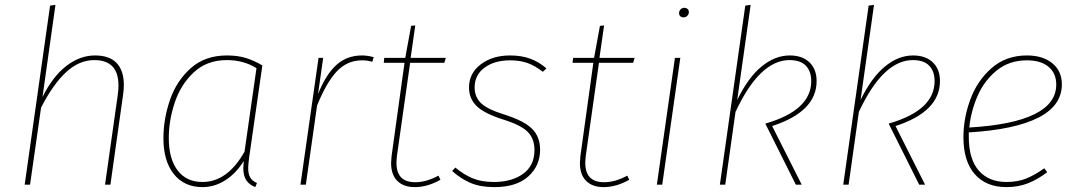

<svg xmlns="http://www.w3.org/2000/svg" viewBox="-20 -756 4405 786"><path d="M487 -408Q487 -390 484 -369L432 0H410L462 -367Q465 -388 465 -406Q465 -510 366 -510Q304 -510 250.5 -460.5Q197 -411 148 -315L103 0H81L185 -733L207 -736L154 -359Q196 -443 251.5 -486Q307 -529 369 -529Q428 -529 457.5 -498Q487 -467 487 -408Z M1054 -488 1000 -112Q996 -80 996 -68Q996 -45 1004 -30Q1012 -15 1032 -7L1025 10Q1000 0 988 -18.5Q976 -37 976 -68Q976 -75 978 -97Q947 -47 903 -18.5Q859 10 809 10Q734 10 691.5 -43.5Q649 -97 649 -190Q649 -268 675.5 -346Q702 -424 760.5 -476.5Q819 -529 909 -529Q953 -529 987 -518.5Q1021 -508 1054 -488ZM671 -191Q671 -106 707 -58.5Q743 -11 809 -11Q911 -11 981 -135L1030 -477Q977 -510 909 -510Q827 -510 773.5 -460Q720 -410 695.5 -336.5Q671 -263 671 -191Z M1510 -522 1504 -503Q1484 -509 1462 -509Q1402 -509 1359.5 -464.5Q1317 -420 1278 -324L1232 0H1210L1284 -519H1303L1282 -371Q1314 -451 1357 -490Q1400 -529 1462 -529Q1484 -529 1510 -522Z M1605 -118Q1603 -98 1603 -89Q1603 -10 1680 -10Q1725 -10 1775 -37L1783 -20Q1730 10 1678 10Q1632 10 1606.5 -15.5Q1581 -41 1581 -89Q1581 -97 1583 -117L1636 -499H1551L1553 -519H1639L1663 -650L1680 -652L1661 -519H1805L1799 -499H1659Z M2217 -476 2202 -462Q2172 -486 2141 -497.5Q2110 -509 2068 -509Q2004 -509 1963.5 -479Q1923 -449 1923 -398Q1923 -359 1949.5 -333.5Q1976 -308 2048 -286Q2126 -261 2158.5 -228.5Q2191 -196 2191 -143Q2191 -77 2142.5 -33.5Q2094 10 2004 10Q1946 10 1905.5 -7.5Q1865 -25 1831 -56L1844 -70Q1879 -41 1915 -26Q1951 -11 2002 -11Q2075 -11 2121.5 -44.5Q2168 -78 2168 -142Q2168 -188 2140.5 -216Q2113 -244 2039 -267Q1961 -292 1930.5 -322.5Q1900 -353 1900 -398Q1900 -456 1948 -492.5Q1996 -529 2068 -529Q2114 -529 2150 -516Q2186 -503 2217 -476Z M2378 -118Q2376 -98 2376 -89Q2376 -10 2453 -10Q2498 -10 2548 -37L2556 -20Q2503 10 2451 10Q2405 10 2379.5 -15.5Q2354 -41 2354 -89Q2354 -97 2356 -117L2409 -499H2324L2326 -519H2412L2436 -650L2453 -652L2434 -519H2578L2572 -499H2432Z M2691 0H2669L2743 -519H2765ZM2760 -702Q2760 -711 2766 -717.5Q2772 -724 2781 -724Q2790 -724 2795 -719Q2800 -714 2800 -706Q2800 -698 2794 -691.5Q2788 -685 2778 -685Q2770 -685 2765 -689.5Q2760 -694 2760 -702Z M2998 -347Q3043 -439 3098 -484Q3153 -529 3213 -529Q3264 -529 3293.5 -501Q3323 -473 3323 -424Q3323 -299 3141 -240L3262 0H3238L3113 -250Q3301 -304 3301 -424Q3301 -464 3279 -487Q3257 -510 3212 -510Q3090 -510 2991 -298L2949 0H2927L3031 -733L3053 -736Z M3503 -347Q3548 -439 3603 -484Q3658 -529 3718 -529Q3769 -529 3798.5 -501Q3828 -473 3828 -424Q3828 -299 3646 -240L3767 0H3743L3618 -250Q3806 -304 3806 -424Q3806 -464 3784 -487Q3762 -510 3717 -510Q3595 -510 3496 -298L3454 0H3432L3536 -733L3558 -736Z M3946 -214V-196Q3946 -104 3987 -57.5Q4028 -11 4100 -11Q4145 -11 4179.5 -24.5Q4214 -38 4255 -67L4267 -51Q4226 -20 4186.5 -5Q4147 10 4100 10Q4017 10 3970.5 -43Q3924 -96 3924 -195Q3924 -271 3952 -348Q3980 -425 4039 -477Q4098 -529 4184 -529Q4249 -529 4288 -497Q4327 -465 4327 -411Q4327 -323 4230 -274Q4133 -225 3946 -214ZM3948 -234Q4304 -255 4304 -410Q4304 -456 4272.5 -482.5Q4241 -509 4184 -509Q4112 -509 4061 -468Q4010 -427 3982.5 -364.5Q3955 -302 3948 -234Z"/></svg>

Font: FiraGO Thin
Style: Italic
Weight: 100
Italic angle: -8°
Designer: bBox Type GmbH
Foundry: bBox Type GmbH
Version: Version 1.001